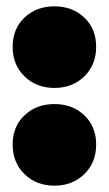

<svg xmlns="http://www.w3.org/2000/svg" viewBox="-20 -577 344 607"><path d="M20 -429Q20 -486 57.5 -521.5Q95 -557 152 -557Q209 -557 246.5 -521.5Q284 -486 284 -429Q284 -372 246.5 -335.5Q209 -299 152 -299Q95 -299 57.5 -335.5Q20 -372 20 -429ZM20 -120Q20 -177 57.5 -212.5Q95 -248 152 -248Q209 -248 246.5 -212.5Q284 -177 284 -120Q284 -63 246.5 -26.5Q209 10 152 10Q95 10 57.5 -26.5Q20 -63 20 -120Z"/></svg>

Font: Montserrat Alternates Black
Style: Regular
Weight: 900
Designer: Julieta Ulanovsky
Foundry: Julieta Ulanovsky
Version: Version 7.200